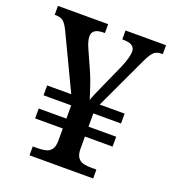

<svg xmlns="http://www.w3.org/2000/svg" viewBox="-131 -814 821 913"><g transform="rotate(20 279.5 -357.0)"><path d="M122 0V-45H145Q167 -45 185.5 -49Q204 -53 215 -66.5Q226 -80 227 -109V-174H87V-224H227V-291H87V-341H209L78 -616Q64 -645 50.5 -657Q37 -669 9 -669H6V-714H260V-669H253Q196 -669 196 -630Q196 -606 212 -571L258 -468Q271 -437 283 -401Q295 -365 301 -345Q304 -357 315.5 -382.5Q327 -408 336 -429L389 -547Q401 -576 406.5 -596.5Q412 -617 412 -629Q412 -649 398 -659Q384 -669 351 -669H348V-714H553V-669H546Q520 -669 505.5 -653.5Q491 -638 470 -591L353 -341H479V-291H339V-224H479V-174H339V-114Q339 -83 350 -68Q361 -53 379.5 -49Q398 -45 421 -45H444V0Z"/></g></svg>

Font: Noto Serif Toto Medium
Style: Regular
Weight: 500
Designer: Monotype Design Team
Foundry: Monotype Imaging Inc.
Version: Version 2.001; ttfautohint (v1.8.4.7-5d5b)